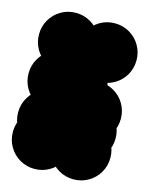

<svg xmlns="http://www.w3.org/2000/svg" viewBox="-170 -776 739 951"><g transform="rotate(15 200.0 -300.0)"><path d="M-50 -50Q-50 -91 -30 -125.5Q-10 -160 24.5 -180Q59 -200 100 -200Q141 -200 175.5 -180Q210 -160 230 -125.5Q250 -91 250 -50Q250 -9 230 25.5Q210 60 175.5 80Q141 100 100 100Q59 100 24.5 80Q-10 60 -30 25.5Q-50 -9 -50 -50ZM-50 -150Q-50 -191 -30 -225.5Q-10 -260 24.5 -280Q59 -300 100 -300Q141 -300 175.5 -280Q210 -260 230 -225.5Q250 -191 250 -150Q250 -109 230 -74.5Q210 -40 175.5 -20Q141 0 100 0Q59 0 24.5 -20Q-10 -40 -30 -74.5Q-50 -109 -50 -150ZM150 -50Q150 -91 170 -125.5Q190 -160 224.5 -180Q259 -200 300 -200Q341 -200 375.5 -180Q410 -160 430 -125.5Q450 -91 450 -50Q450 -9 430 25.5Q410 60 375.5 80Q341 100 300 100Q259 100 224.5 80Q190 60 170 25.5Q150 -9 150 -50ZM150 -150Q150 -191 170 -225.5Q190 -260 224.5 -280Q259 -300 300 -300Q341 -300 375.5 -280Q410 -260 430 -225.5Q450 -191 450 -150Q450 -109 430 -74.5Q410 -40 375.5 -20Q341 0 300 0Q259 0 224.5 -20Q190 -40 170 -74.5Q150 -109 150 -150ZM150 -250Q150 -291 170 -325.5Q190 -360 224.5 -380Q259 -400 300 -400Q341 -400 375.5 -380Q410 -360 430 -325.5Q450 -291 450 -250Q450 -209 430 -174.5Q410 -140 375.5 -120Q341 -100 300 -100Q259 -100 224.5 -120Q190 -140 170 -174.5Q150 -209 150 -250ZM50 -350Q50 -391 70 -425.5Q90 -460 124.5 -480Q159 -500 200 -500Q241 -500 275.5 -480Q310 -460 330 -425.5Q350 -391 350 -350Q350 -309 330 -274.5Q310 -240 275.5 -220Q241 -200 200 -200Q159 -200 124.5 -220Q90 -240 70 -274.5Q50 -309 50 -350ZM-50 -350Q-50 -391 -30 -425.5Q-10 -460 24.5 -480Q59 -500 100 -500Q141 -500 175.5 -480Q210 -460 230 -425.5Q250 -391 250 -350Q250 -309 230 -274.5Q210 -240 175.5 -220Q141 -200 100 -200Q59 -200 24.5 -220Q-10 -240 -30 -274.5Q-50 -309 -50 -350ZM50 -150Q50 -191 70 -225.5Q90 -260 124.5 -280Q159 -300 200 -300Q241 -300 275.5 -280Q310 -260 330 -225.5Q350 -191 350 -150Q350 -109 330 -74.5Q310 -40 275.5 -20Q241 0 200 0Q159 0 124.5 -20Q90 -40 70 -74.5Q50 -109 50 -150ZM150 -550Q150 -591 170 -625.5Q190 -660 224.5 -680Q259 -700 300 -700Q341 -700 375.5 -680Q410 -660 430 -625.5Q450 -591 450 -550Q450 -509 430 -474.5Q410 -440 375.5 -420Q341 -400 300 -400Q259 -400 224.5 -420Q190 -440 170 -474.5Q150 -509 150 -550ZM-50 -550Q-50 -591 -30 -625.5Q-10 -660 24.5 -680Q59 -700 100 -700Q141 -700 175.5 -680Q210 -660 230 -625.5Q250 -591 250 -550Q250 -509 230 -474.5Q210 -440 175.5 -420Q141 -400 100 -400Q59 -400 24.5 -420Q-10 -440 -30 -474.5Q-50 -509 -50 -550Z"/></g></svg>

Font: TINY 5x3
Style: Regular
Weight: 400
Designer: Jack Halten Fahnestock
Foundry: Velvetyne Type Foundry
Version: Version 1.002